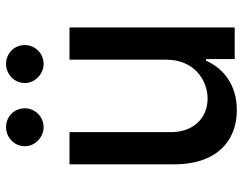

<svg xmlns="http://www.w3.org/2000/svg" viewBox="-104 -691 802 634"><g transform="rotate(-90 297.0 -374.0)"><path d="M416.9 -226.2C417.3 -133.5 348.4 -89.5 288.7 -89.5C223 -89.5 177.6 -137.1 177.6 -211.3V-545.5H71.4V-198.5C71.4 -63.2 145.6 7.1 250.4 7.1C332.4 7.1 388.1 -36.2 413.4 -94.5H419V0H523.4V-545.5H416.9ZM131 -692.8C131 -659.8 160.5 -631 193.9 -631C229.4 -631 256.4 -659.8 256.4 -692.8C256.4 -728 229.4 -755 193.9 -755C160.5 -755 131 -728 131 -692.8ZM339.8 -692.8C339.8 -659.8 369.3 -631 402.7 -631C438.2 -631 465.2 -659.8 465.2 -692.8C465.2 -728 438.2 -755 402.7 -755C369.3 -755 339.8 -728 339.8 -692.8Z"/></g></svg>

Font: Margiela Sans Medium
Style: Regular
Weight: 500
Designer: Stefan Endress, Andreas Faust
Version: Version 1.100;FEAKit 1.0